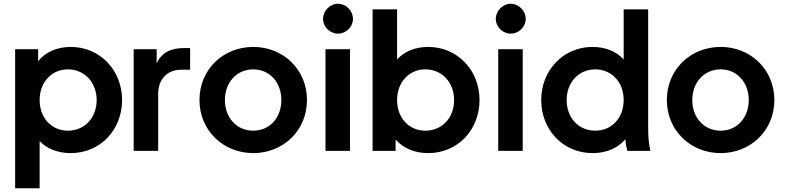

<svg xmlns="http://www.w3.org/2000/svg" viewBox="-20 -807 4200 1027"><path d="M61 200H192V-52C232 -10 292 12 358 12C516 12 633 -112 633 -272C633 -432 514 -556 359 -556C284 -556 223 -528 184 -480V-544H61ZM192 -272C192 -367 256 -436 343 -436C432 -436 497 -366 497 -272C497 -177 433 -108 343 -108C256 -108 192 -176 192 -272Z M695 0H826V-303C826 -386 876 -434 950 -434H997V-550H965C898 -550 846 -529 818 -468V-544H695Z M1335 12C1493 12 1622 -107 1622 -272C1622 -436 1494 -556 1335 -556C1174 -556 1047 -436 1047 -272C1047 -108 1175 12 1335 12ZM1183 -272C1183 -366 1246 -436 1335 -436C1422 -436 1485 -366 1485 -272C1485 -177 1422 -108 1335 -108C1246 -108 1183 -177 1183 -272Z M1721 0H1852V-544H1721ZM1708 -706C1708 -663 1745 -627 1788 -627C1831 -627 1868 -663 1868 -706C1868 -749 1831 -787 1788 -787C1745 -787 1708 -749 1708 -706Z M2270 12C2428 12 2545 -112 2545 -272C2545 -432 2426 -556 2271 -556C2201 -556 2143 -532 2104 -489V-757H1973V0H2096V-61C2136 -14 2199 12 2270 12ZM2104 -272C2104 -367 2168 -436 2255 -436C2344 -436 2409 -366 2409 -272C2409 -177 2345 -108 2255 -108C2168 -108 2104 -176 2104 -272Z M2645 0H2776V-544H2645ZM2632 -706C2632 -663 2669 -627 2712 -627C2755 -627 2792 -663 2792 -706C2792 -749 2755 -787 2712 -787C2669 -787 2632 -749 2632 -706Z M3150 12C3221 12 3285 -14 3325 -62C3326 -43 3330 -24 3335 0H3459C3450 -39 3447 -73 3447 -129V-757H3316V-489C3277 -532 3219 -556 3149 -556C2994 -556 2875 -432 2875 -272C2875 -112 2992 12 3150 12ZM3011 -272C3011 -366 3075 -436 3164 -436C3252 -436 3316 -367 3316 -272C3316 -176 3252 -108 3164 -108C3075 -108 3011 -177 3011 -272Z M3835 12C3993 12 4122 -107 4122 -272C4122 -436 3994 -556 3835 -556C3674 -556 3547 -436 3547 -272C3547 -108 3675 12 3835 12ZM3683 -272C3683 -366 3746 -436 3835 -436C3922 -436 3985 -366 3985 -272C3985 -177 3922 -108 3835 -108C3746 -108 3683 -177 3683 -272Z"/></svg>

Font: Mluvka
Style: Bold
Weight: 700
Designer: Modified by Jiří Krblich, Original typeface by Gumpita Rahayu
Foundry: Gumpita Rahayu & Jiří Krblich
Version: Version 2.000;Glyphs 3.1.1 (3134)